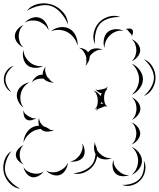

<svg xmlns="http://www.w3.org/2000/svg" viewBox="-14 -956 984 1190"><g transform="rotate(90 478.0 -361.0)"><path d="M250 -760Q262 -794 295 -813.5Q328 -833 364 -833Q400 -833 433 -813.5Q466 -794 478 -760Q455 -788 424 -805.5Q393 -823 364 -823Q335 -823 304 -805.5Q273 -788 250 -760ZM878 -760Q906 -775 939.5 -769Q973 -763 997 -742Q1021 -721 1031 -688.5Q1041 -656 1029 -626Q1030 -658 1020 -688Q1010 -718 991 -735Q972 -752 941 -758.5Q910 -765 878 -760ZM278 -685Q288 -713 316 -734Q344 -755 374 -755Q404 -755 432 -734Q460 -713 470 -685Q451 -708 424.5 -719.5Q398 -731 374 -731Q350 -731 323.5 -719.5Q297 -708 278 -685ZM794 -685Q803 -710 828 -729.5Q853 -749 880 -749Q907 -749 932 -729.5Q957 -710 966 -685Q949 -706 925.5 -715.5Q902 -725 880 -725Q858 -725 834.5 -715.5Q811 -706 794 -685ZM486 -685Q494 -706 514 -722.5Q534 -739 556 -739Q578 -739 598 -722.5Q618 -706 626 -685Q612 -702 593 -708.5Q574 -715 556 -715Q538 -715 519 -708.5Q500 -702 486 -685ZM126 -685Q133 -705 153 -721.5Q173 -738 194 -738Q215 -738 235 -721.5Q255 -705 262 -685Q248 -701 229.5 -707.5Q211 -714 194 -714Q177 -714 158.5 -707.5Q140 -701 126 -685ZM642 -685Q649 -705 669 -721.5Q689 -738 710 -738Q731 -738 751 -721.5Q771 -705 778 -685Q764 -701 745.5 -707.5Q727 -714 710 -714Q693 -714 674.5 -707.5Q656 -701 642 -685ZM63 -646Q60 -655 60 -669Q60 -683 67 -689Q74 -695 88 -692.5Q102 -690 110 -685Q100 -687 94 -681Q88 -675 82 -670Q76 -665 69.5 -660Q63 -655 63 -646ZM967 -670Q977 -651 975 -625.5Q973 -600 958 -585Q944 -570 918.5 -567Q893 -564 874 -573Q895 -571 912 -580Q929 -589 941 -602Q953 -614 961.5 -631.5Q970 -649 967 -670ZM181 -517Q158 -508 129 -512.5Q100 -517 83 -535Q66 -554 64 -583Q62 -612 74 -634Q70 -609 78.5 -587.5Q87 -566 101 -552Q114 -537 135 -526.5Q156 -516 181 -517ZM157 -458Q125 -442 87 -450Q49 -458 23 -482Q-4 -507 -14.5 -544.5Q-25 -582 -11 -615Q-13 -579 -2.5 -544.5Q8 -510 29 -490Q51 -470 86 -462Q121 -454 157 -458ZM772 -455Q768 -457 764 -458Q771 -458 778 -459Q794 -468 814 -471Q825 -478 835 -488Q848 -501 856.5 -520Q865 -539 863 -561Q873 -541 870.5 -514.5Q868 -488 853 -472L852 -471Q882 -466 907 -449Q936 -428 951.5 -393Q967 -358 957 -323Q954 -359 939 -391.5Q924 -424 901 -441Q877 -458 838 -461Q823 -453 805.5 -452Q788 -451 773 -455ZM444 -448Q453 -476 479 -492Q470 -494 461 -500Q461 -489 452.5 -477.5Q444 -466 435 -460Q442 -470 440.5 -480Q439 -490 437 -500Q435 -509 432 -519Q429 -529 418 -535Q427 -534 437 -529Q435 -532 434 -535Q446 -522 461 -518Q476 -514 490 -514Q502 -514 516 -517Q530 -520 541 -531Q543 -533 545 -535Q540 -525 543 -515.5Q546 -506 550 -498Q553 -489 557 -480Q561 -471 572 -468Q563 -467 553 -470Q559 -463 562 -455Q549 -469 533 -472.5Q517 -476 502 -475Q487 -474 471 -468.5Q455 -463 444 -448ZM514 -497Q520 -496 526 -493Q525 -500 528 -509Q521 -502 514 -497ZM179 -358Q179 -373 186.5 -389.5Q194 -406 207 -415Q202 -419 198 -423Q184 -438 183 -462.5Q182 -487 191 -506Q189 -485 196.5 -468Q204 -451 216 -439Q223 -431 232 -425Q255 -426 278 -409H280H279Q286 -404 291 -398Q280 -404 267 -405Q255 -403 241 -404Q234 -403 227 -400Q213 -395 199.5 -385Q186 -375 179 -358ZM772 -378Q789 -391 814 -393.5Q839 -396 857 -384Q874 -372 881 -347.5Q888 -323 883 -303Q881 -324 869 -339Q857 -354 843 -364Q829 -373 810.5 -378.5Q792 -384 772 -378ZM77 -185Q57 -207 52 -240Q47 -273 61 -299Q75 -325 106 -339Q137 -353 166 -349Q137 -343 115.5 -325.5Q94 -308 83 -288Q71 -267 68.5 -239.5Q66 -212 77 -185ZM-50 -35Q-83 -61 -92.5 -105Q-102 -149 -89 -189Q-76 -229 -42.5 -259Q-9 -289 34 -290Q-6 -274 -37.5 -246Q-69 -218 -80 -186Q-90 -154 -81 -112.5Q-72 -71 -50 -35ZM891 -289Q913 -289 936 -275.5Q959 -262 967 -241Q975 -220 966 -194.5Q957 -169 940 -155Q951 -174 951 -195Q951 -216 944 -233Q938 -249 925 -265Q912 -281 891 -289ZM688 -205Q692 -198 695 -189Q696 -190 698 -191L695 -187Q700 -172 698.5 -155.5Q697 -139 688 -128Q686 -125 682 -122Q684 -104 690 -87Q699 -65 718 -45Q737 -25 766 -15Q736 -15 707 -33Q678 -51 668 -79Q662 -94 662 -111Q637 -103 614 -111Q631 -112 644 -120Q657 -128 666 -139Q673 -163 688 -181Q690 -193 688 -205ZM394 -67Q376 -73 361 -90.5Q346 -108 346 -127Q346 -130 347 -133Q333 -133 319 -138.5Q305 -144 296 -153Q312 -146 327 -149.5Q342 -153 354 -159Q358 -161 360 -162Q371 -175 384 -183Q391 -192 394 -203Q395 -195 394 -187Q392 -174 386.5 -161Q381 -148 371 -141Q370 -135 370 -127Q370 -112 375 -95.5Q380 -79 394 -67ZM24 -23Q5 -38 -5 -64.5Q-15 -91 -7 -114Q0 -137 24 -153Q48 -169 72 -170Q49 -161 35 -143Q21 -125 15 -107Q9 -88 10 -65.5Q11 -43 24 -23ZM945 -140Q962 -129 973.5 -107.5Q985 -86 981 -67Q976 -47 957 -32.5Q938 -18 918 -15Q935 -24 944.5 -40Q954 -56 957 -72Q961 -88 959 -106Q957 -124 945 -140ZM291 -137Q304 -116 303.5 -87Q303 -58 288 -39Q272 -20 244 -13.5Q216 -7 192 -15Q217 -15 237 -27Q257 -39 269 -54Q282 -69 289 -91Q296 -113 291 -137ZM614 -95Q623 -84 627.5 -65.5Q632 -47 624 -34Q617 -22 598.5 -17Q580 -12 566 -15Q581 -17 589.5 -27Q598 -37 604 -47Q610 -57 614.5 -69Q619 -81 614 -95ZM550 -15Q536 6 509.5 18.5Q483 31 459 25Q434 20 415.5 -3Q397 -26 394 -51Q405 -29 424.5 -15.5Q444 -2 464 2Q484 7 507 3.5Q530 0 550 -15ZM177 -15Q169 6 149 22.5Q129 39 107 39Q85 39 65 22.5Q45 6 38 -15Q52 2 71 8.5Q90 15 107 15Q125 15 144 8.5Q163 2 177 -15ZM902 -15Q895 3 878 18Q861 33 842 33Q824 33 806.5 18Q789 3 783 -15Q795 -1 811 4Q827 9 842 9Q857 9 873.5 4Q890 -1 902 -15ZM1053 5Q1049 42 1019.5 70.5Q990 99 954 107Q917 116 878 104Q839 92 819 60Q849 83 885.5 94Q922 105 951 98Q981 91 1008.5 64.5Q1036 38 1053 5ZM454 60Q443 83 418.5 96Q394 109 368 107Q342 105 319.5 88Q297 71 291 46Q306 67 327 81Q348 95 369 97Q389 99 412.5 88.5Q436 78 454 60Z"/></g></svg>

Font: Rubik Puddles
Style: Regular
Weight: 400
Designer: Hubert and Fischer, NaN
Foundry: Hubert and Fischer, NaN
Version: Version 2.200